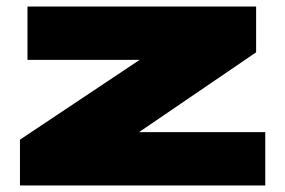

<svg xmlns="http://www.w3.org/2000/svg" viewBox="-20 -567 872 587"><path d="M41 0V-140L407 -384H64V-547H763V-407L405 -163H791V0Z"/></svg>

Font: Georama Extra Expanded ExtraBold
Style: Regular
Weight: 800
Width: 8
Designer: Jean-Baptiste Levee
Foundry: Production Type
Version: Version 1.000